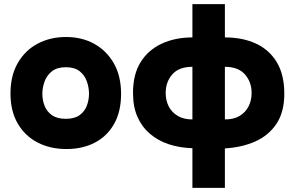

<svg xmlns="http://www.w3.org/2000/svg" viewBox="-20 -717 1430 934"><path d="M303 8Q224 8 162.5 -24Q101 -56 66 -116.5Q31 -177 31 -262Q31 -349 66.5 -410.5Q102 -472 163 -504.5Q224 -537 301 -537Q379 -537 439 -503.5Q499 -470 534 -408.5Q569 -347 569 -260Q569 -175 535.5 -115Q502 -55 442 -23.5Q382 8 303 8ZM300 -139Q343 -139 367.5 -157Q392 -175 402.5 -203Q413 -231 413 -261Q413 -291 402.5 -321Q392 -351 367.5 -370.5Q343 -390 300 -390Q258 -390 233 -370.5Q208 -351 197 -321Q186 -291 186 -261Q186 -230 197 -202Q208 -174 233 -156.5Q258 -139 300 -139Z M916 197V4Q853 2 800.5 -15.5Q748 -33 709 -66.5Q670 -100 648.5 -149Q627 -198 627 -265Q627 -356 664.5 -415.5Q702 -475 767.5 -505Q833 -535 916 -535V-697H1074V-535Q1161 -535 1226 -504.5Q1291 -474 1327 -413.5Q1363 -353 1363 -261Q1363 -172 1325 -115Q1287 -58 1222 -29Q1157 0 1074 5V197ZM916 -136V-392Q850 -392 818 -355Q786 -318 786 -265Q786 -228 801 -199Q816 -170 845 -153Q874 -136 916 -136ZM1074 -136Q1117 -136 1145.5 -153Q1174 -170 1189 -199Q1204 -228 1204 -265Q1204 -318 1171.5 -355Q1139 -392 1074 -392Z"/></svg>

Font: Onest ExtraBold
Style: Regular
Weight: 800
Designer: Dmitri Voloshin, Andrey Kudryavtsev
Foundry: Dmitri Voloshin, Andrey Kudryavtsev
Version: Version 1.000;gftools[0.9.33]